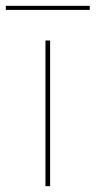

<svg xmlns="http://www.w3.org/2000/svg" viewBox="-86 -639 328 659"><path d="M86 -500V0H70V-500ZM222 -619V-605H-66V-619Z"/></svg>

Font: Prodigy Sans Thin
Style: Regular
Weight: 100
Designer: Wei Huang
Foundry: Wei Huang
Version: Version 1.003; ttfautohint (v1.8.3)